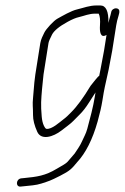

<svg xmlns="http://www.w3.org/2000/svg" viewBox="-20 -554 458 704"><path d="M387.9 -510 385 -498C382 -486.3 379.3 -479.7 377.5 -470C378.6 -512.7 368.6 -534 347.7 -534H334.7C306.9 -534 287.6 -525.3 263.4 -519.7C240.3 -514.5 208.8 -495.5 190.6 -485.6C177.2 -478.4 148.8 -447.8 142.3 -434C137.2 -423.2 130.1 -410.4 127.8 -396L109.5 -280.5C108 -270.8 106.8 -261.3 106 -252L101.3 -197C98.3 -167.2 101.3 -165.2 101.1 -132.2C100.9 -114.4 106.2 -93.8 116.7 -70.5C131.2 -38.7 174.8 -51.7 205.5 -75.5C212 -80.5 219.4 -86.2 227.7 -92.5C249.2 -108.8 249 -111.7 271.5 -133.5C283.6 -145.2 295.5 -160.6 307.3 -179.5C319.1 -198.5 326.7 -210.3 330.1 -215L328.1 -202C321.8 -162.1 309.7 -117.6 300.1 -82C294.8 -62.5 288.3 -53.4 280 -34.3C273.5 -19.3 261.5 -3 253.7 9L227.6 39.3C223.4 44.2 210.1 52.8 187.8 65C145.7 90.4 116.3 94.2 67.4 99L57.2 100C37.2 103.3 37.1 133.1 56.5 130L66.6 129C87.8 126.7 112.1 125.5 131.7 119C161.2 109.3 163 109.5 200.3 90.6C237 72.1 243.4 64.2 262.6 41C294.3 7.1 319.4 -42.7 337.9 -108.4C346.1 -137.5 351.9 -163.2 355.5 -185.5C359 -207.8 361.9 -224.3 364.3 -235L378.4 -299L391.4 -368L406.1 -461C407.9 -472.3 410.7 -484 414.6 -496L417.4 -507C419 -517.2 415.2 -522.7 406 -523.5C398.1 -524.2 389.1 -517.9 387.9 -510ZM348.6 -300C347.3 -292 345.7 -284 343.8 -276C341.6 -274.7 339.7 -273 338 -271L329.4 -261C322.8 -253 317 -245.7 311.9 -239C285.5 -195.2 261.7 -162.8 240.6 -142C228.7 -130.3 225.7 -126.2 210.8 -115C198.4 -105.7 170.1 -79.3 150.5 -81.5C147.5 -81.8 144.2 -86.1 140.4 -94.2C136.7 -102.4 134.2 -113 133 -126C128.9 -171.5 131 -189.1 134.2 -228L139.6 -281L157.8 -396C158.8 -402 163.1 -412.4 170.8 -427.2C178.5 -441.9 197.8 -457.6 228.5 -474.3C244.7 -483.1 258.2 -488.8 269.1 -491.2C290.4 -496.1 305.6 -504 329.9 -504H341.9C346.4 -495.1 348 -480.8 346.6 -461.1C345 -438.3 347.9 -412.3 370.6 -426L361.4 -368Z"/></svg>

Font: MewTooHand
Style: WideIta
Weight: 400
Designer: Mew Too, Robert Jablonski
Version: Version 0.77